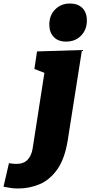

<svg xmlns="http://www.w3.org/2000/svg" viewBox="-162 -829 515 1094"><path d="M-142 235 -111 101Q-100 102 -90.5 103.5Q-81 105 -71 105Q-26 105 -4 80.5Q18 56 24 17L91 -414L34 -436L49 -536L305 -544L224 -30Q207 76 164.5 136Q122 196 64 220.5Q6 245 -58 245Q-82 245 -101 242Q-120 239 -142 235ZM215 -592Q169 -592 144 -618.5Q119 -645 119 -689Q119 -742 152.5 -775.5Q186 -809 237 -809Q281 -809 307 -783.5Q333 -758 333 -712Q333 -660 300 -626Q267 -592 215 -592Z"/></svg>

Font: Bitter Black
Style: Italic
Weight: 900
Italic angle: -9°
Designer: Sol Matas, and Bitter project Authors
Foundry: Sol Matas
Version: Version 2.001